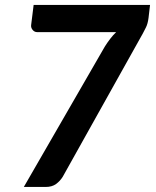

<svg xmlns="http://www.w3.org/2000/svg" viewBox="-20 -742 620 762"><path d="M575.5 -722.5H113.5L103.5 -642C102.8 -635 104.9 -628.7 109.8 -623C114.6 -617.3 120.5 -614.5 127.5 -614.5H441C432.7 -606.5 424.9 -597.8 417.8 -588.5C410.6 -579.2 403.5 -569 396.5 -558L74.5 0H161C178 0 191.8 -3.9 202.5 -11.8C213.2 -19.6 222 -29.2 229 -40.5L547 -609.5C550.7 -616.2 554.8 -624.2 559.5 -633.8C564.2 -643.2 567.5 -655.7 569.5 -671Z"/></svg>

Font: Lato
Style: Bold Italic
Weight: 700
Italic angle: -7°
Designer: Lukasz Dziedzic
Foundry: tyPoland Lukasz Dziedzic
Version: Version 2.007; 2014-02-27